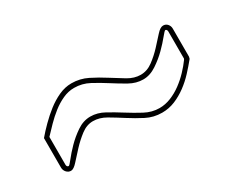

<svg xmlns="http://www.w3.org/2000/svg" viewBox="-47 -663 866 688"><g transform="rotate(-30 386.0 -319.0)"><path d="M666 -311Q649 -290 629.5 -269Q610 -248 587 -231Q564 -214 538.5 -203.5Q513 -193 485 -193Q450 -193 420 -208.5Q390 -224 362 -242Q334 -260 307.5 -275.5Q281 -291 254 -291Q228 -291 204.5 -273Q181 -255 161 -233.5Q141 -212 125 -194Q109 -176 98 -176Q87 -176 79.5 -184.5Q72 -193 72 -204V-326Q88 -345 109 -366Q130 -387 153 -405Q176 -423 202 -435Q228 -447 255 -447Q290 -447 321 -431.5Q352 -416 380 -398Q408 -380 434 -364.5Q460 -349 486 -349Q513 -349 536.5 -366.5Q560 -384 580 -405.5Q600 -427 615.5 -444.5Q631 -462 643 -462Q654 -462 661 -454Q668 -446 668 -435V-319Q668 -317 667 -315Q666 -313 666 -311ZM649 -322V-435Q649 -438 647 -441Q645 -444 642 -444Q639 -444 624.5 -426Q610 -408 589 -387Q568 -366 541 -348Q514 -330 486 -330Q457 -330 429.5 -345.5Q402 -361 374 -379Q346 -397 317 -412.5Q288 -428 255 -428Q231 -428 208 -417.5Q185 -407 164 -390.5Q143 -374 124.5 -355Q106 -336 91 -320V-204Q91 -201 93 -198Q95 -195 99 -195Q102 -195 116 -213Q130 -231 151 -252.5Q172 -274 198.5 -292Q225 -310 254 -310Q283 -310 311 -294.5Q339 -279 367.5 -261Q396 -243 425 -227.5Q454 -212 485 -212Q509 -212 532.5 -221.5Q556 -231 577 -246.5Q598 -262 616 -281Q634 -300 647 -318Z"/></g></svg>

Font: RonaldsonGothicLicht
Style: Regular
Weight: 400
Designer: Mr. Robertson for MacKellar, Smiths & Jordan Co. Philadelphia
Foundry: CAT-Fonts Peter Wiegel
Version: 1.000